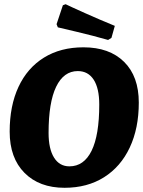

<svg xmlns="http://www.w3.org/2000/svg" viewBox="-20 -881 682 913"><path d="M26 -255Q26 -378 68 -468Q110 -558 189 -607Q268 -656 377 -656Q500 -656 570 -587Q640 -518 640 -393Q640 -271 597 -179.5Q554 -88 474.5 -38Q395 12 287 12Q167 12 96.5 -59Q26 -130 26 -255ZM452 -384Q452 -461 425.5 -502Q399 -543 350 -543Q283 -543 247 -468.5Q211 -394 211 -249Q211 -173 237 -131.5Q263 -90 310 -90Q379 -90 415.5 -164Q452 -238 452 -384ZM279 -856 292 -861Q312 -851 383.5 -819Q455 -787 526 -758L510 -701L494 -691Q420 -712 348 -729Q276 -746 255 -751L249 -766Z"/></svg>

Font: Alegreya SC ExtraBold
Style: Italic
Weight: 800
Italic angle: -7°
Designer: Juan Pablo del Peral
Foundry: Huerta Tipografica
Version: Version 2.007; ttfautohint (v1.6)